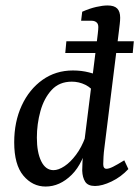

<svg xmlns="http://www.w3.org/2000/svg" viewBox="-20 -674 510 703"><path d="M147 9Q99 9 65.5 -31Q32 -71 32 -153Q32 -228 59.5 -287.5Q87 -347 135.5 -381.5Q184 -416 247 -416Q278 -416 305.5 -409Q333 -402 356 -391L336 -324Q316 -352 292.5 -363.5Q269 -375 243 -375Q197 -375 169 -344.5Q141 -314 128 -267Q115 -220 115 -170Q115 -116 131 -83.5Q147 -51 176 -51Q194 -51 216 -65.5Q238 -80 258.5 -107.5Q279 -135 292 -171L304 -164Q286 -77 242.5 -34Q199 9 147 9ZM328 7Q302 7 292 -8.5Q282 -24 281 -49Q281 -63 282 -80.5Q283 -98 285 -125L334 -517Q336 -533 338 -550Q340 -567 340 -575Q340 -587 333 -592.5Q326 -598 316 -598H277L281 -631Q308 -643 332 -648.5Q356 -654 374 -654Q398 -654 409 -643Q420 -632 420 -609Q420 -600 418.5 -586.5Q417 -573 415 -557L362 -131Q360 -117 359 -100Q358 -83 358 -73Q358 -56 370 -56Q379 -56 394 -63.5Q409 -71 435 -87L450 -55Q423 -26 388.5 -9.5Q354 7 328 7ZM219 -480 223 -523H470L466 -480Z"/></svg>

Font: Rasa
Style: Italic
Weight: 400
Italic angle: -7.10001°
Designer: Anna Giedrys (Yrsa+Rasa design), David Brezina (Yrsa art-direction, Rasa art-direction, design)
Foundry: Rosetta Type Foundry
Version: Version 2.004